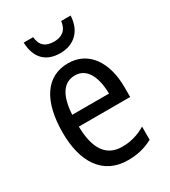

<svg xmlns="http://www.w3.org/2000/svg" viewBox="-184 -834 830 936"><g transform="rotate(-30 231.0 -365.5)"><path d="M366 -741H313C307 -691 277 -671 234 -671C187 -671 160 -691 155 -741H102C105 -654 151 -607 232 -607C312 -607 363 -659 366 -741ZM238 -546C116 -546 47 -445 47 -265C47 -102 115 10 257 10C311 10 354 -1 397 -24V-98C353 -72 312 -61 265 -61C177 -61 132 -125 130 -252H419V-308C419 -444 356 -546 238 -546ZM238 -478C307 -478 337 -407 338 -318H131C137 -425 174 -478 238 -478Z"/></g></svg>

Font: Noto Sans Condensed
Style: Regular
Weight: 400
Width: 3
Designer: Monotype Design Team
Foundry: Monotype Imaging Inc.
Version: Version 2.013